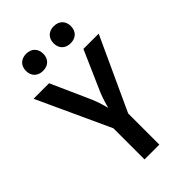

<svg xmlns="http://www.w3.org/2000/svg" viewBox="-277 -1054 1155 1155"><g transform="rotate(-45 300.0 -476.5)"><path d="M417 -808C462 -808 491 -836 491 -880C491 -925 462 -953 417 -953C373 -953 344 -925 344 -880C344 -836 373 -808 417 -808ZM183 -808C227 -808 256 -836 256 -880C256 -925 227 -953 183 -953C138 -953 109 -925 109 -880C109 -836 138 -808 183 -808ZM237 0H363V-265L577 -730H447L336 -477C319 -437 307 -394 302 -373C297 -394 285 -437 268 -477L155 -730H23L237 -265Z"/></g></svg>

Font: JetBrains Mono
Style: Bold
Weight: 558
Monospace: yes
Designer: Philipp Nurullin, Konstantin Bulenkov
Foundry: JetBrains
Version: Version 2.305